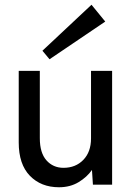

<svg xmlns="http://www.w3.org/2000/svg" viewBox="-20 -779 561 810"><path d="M229 11Q153 11 106 -37.5Q59 -86 59 -178V-480H148V-196Q148 -134 176 -102.5Q204 -71 248 -71Q299 -71 331.5 -104.5Q364 -138 364 -195V-480H453V0H372L368 -62Q347 -32 311.5 -10.5Q276 11 229 11ZM189 -529 159 -565 366 -759 424 -688Z"/></svg>

Font: Zen Kaku Gothic New Medium
Style: Regular
Weight: 500
Designer: Yoshimichi Ohira
Foundry: Positype
Version: Version 1.002